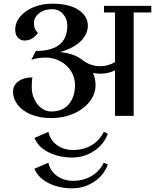

<svg xmlns="http://www.w3.org/2000/svg" viewBox="-20 -632 845 1047"><path d="M805 -600V-564H709V0H607V-248Q569 -230 527 -230Q511 -230 487 -234Q501 -203 501 -168Q501 -119 468.5 -77.5Q436 -36 380.5 -12Q325 12 259 12Q196 12 148.5 -8Q101 -28 76 -61Q51 -94 51 -132Q51 -167 80.5 -188.5Q110 -210 157 -210Q153 -193 153 -156Q153 -121 167.5 -90.5Q182 -60 206.5 -42Q231 -24 259 -24Q322 -24 355.5 -64Q389 -104 389 -168Q389 -210 367.5 -244Q346 -278 309 -298Q272 -318 229 -318Q187 -318 151 -306L175 -354Q347 -354 347 -492Q347 -530 323.5 -556Q300 -582 265 -582Q221 -582 193 -559.5Q165 -537 165 -507Q165 -471 187 -453Q158 -411 113 -411Q93 -411 78 -426.5Q63 -442 63 -471Q63 -509 90 -541.5Q117 -574 163.5 -593Q210 -612 265 -612Q357 -612 408 -578Q459 -544 459 -492Q459 -447 421.5 -408.5Q384 -370 307 -348Q387 -341 436 -300Q477 -271 527 -271Q568 -271 607 -293V-564H547V-600ZM568 97Q546 157 492 192Q438 227 374 227Q301 227 244 198Q187 169 168 120L244 87Q253 132 290.5 159Q328 186 378 186Q436 186 480 159.5Q524 133 546 87ZM568 265Q546 325 492 360Q438 395 374 395Q301 395 244 366Q187 337 168 288L244 255Q253 300 290.5 327Q328 354 378 354Q436 354 480 327.5Q524 301 546 255Z"/></svg>

Font: Arya
Style: Regular
Weight: 400
Designer: Eduardo Rodriguez Tunni, Modular Infotech
Foundry: Eduardo Rodriguez Tunni, Modular Infotech
Version: Version 1.002